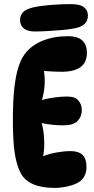

<svg xmlns="http://www.w3.org/2000/svg" viewBox="-20 -913 461 939"><path d="M313 -736Q405 -736 405 -654Q405 -562 281 -562Q263 -562 241 -563Q219 -564 195 -566Q206 -495 185 -424Q210 -431 244.5 -436Q279 -441 307 -441Q347 -441 363.5 -421.5Q380 -402 380 -374Q380 -343 359.5 -321.5Q339 -300 290 -300Q237 -300 184 -311Q194 -275 196 -230.5Q198 -186 191 -149Q221 -161 257.5 -167.5Q294 -174 325 -174Q364 -174 383.5 -155.5Q403 -137 403 -95Q403 -69 391 -48Q379 -27 352 -15Q333 -6 304.5 0Q276 6 248 6Q121 6 82 -65Q62 -102 52.5 -161Q43 -220 43 -323Q43 -419 50 -481.5Q57 -544 69.5 -583Q82 -622 99 -646Q132 -691 187.5 -713.5Q243 -736 313 -736ZM151 -759Q114 -759 96 -774.5Q78 -790 78 -815Q78 -839 94 -854.5Q110 -870 147 -878Q187 -886 237 -889.5Q287 -893 327 -893Q372 -893 391 -877.5Q410 -862 410 -837Q410 -785 342 -774Q317 -769 282 -766Q247 -763 211.5 -761Q176 -759 151 -759Z"/></svg>

Font: DynaPuff Condensed Medium
Style: Regular
Weight: 500
Width: 3
Designer: Toshi Omagari, Jennifer Daniel
Foundry: Google Fonts
Version: Version 2.000; ttfautohint (v1.8.4.7-5d5b)